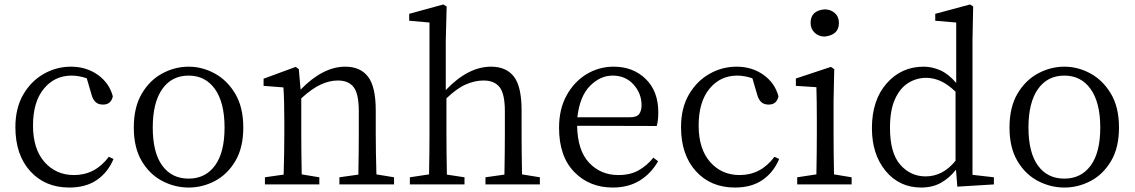

<svg xmlns="http://www.w3.org/2000/svg" viewBox="-20 -827 5090 861"><path d="M468 -124 489 -114Q464 -54 414.5 -20Q365 14 291 14Q182 14 115.5 -59.5Q49 -133 49 -257Q49 -342 84 -402.5Q119 -463 176 -495.5Q233 -528 298 -528Q367 -528 418.5 -491.5Q470 -455 486 -395Q478 -358 442 -358Q420 -358 408 -370Q396 -382 391 -401L369 -476Q333 -488 301 -488Q225 -488 176.5 -429Q128 -370 128 -264Q128 -159 179.5 -100.5Q231 -42 312 -42Q407 -42 468 -124Z M826 14Q764 14 707.5 -15.5Q651 -45 615.5 -105Q580 -165 580 -255Q580 -346 615.5 -406.5Q651 -467 707.5 -497.5Q764 -528 826 -528Q887 -528 943 -497.5Q999 -467 1035 -406.5Q1071 -346 1071 -255Q1071 -165 1035.5 -105Q1000 -45 944 -15.5Q888 14 826 14ZM826 -26Q901 -26 944 -84.5Q987 -143 987 -255Q987 -367 944 -427.5Q901 -488 826 -488Q750 -488 707.5 -427.5Q665 -367 665 -255Q665 -143 707.5 -84.5Q750 -26 826 -26Z M1668 -45 1747 -32V0H1502V-32L1587 -44Q1589 -150 1589 -228V-328Q1589 -406 1566 -436Q1543 -466 1495 -466Q1458 -466 1418.5 -448Q1379 -430 1331 -386V-228Q1331 -152 1333 -45L1412 -32V0H1168V-32L1252 -44Q1255 -152 1255 -228V-283Q1255 -378 1251 -435L1162 -442V-474L1306 -527L1320 -517L1328 -425Q1428 -528 1528 -528Q1596 -528 1630.5 -483Q1665 -438 1665 -332V-228Q1665 -150 1668 -45Z M2321 -45 2401 -32V0H2157V-32L2242 -44Q2244 -150 2244 -228V-328Q2244 -406 2220.5 -436Q2197 -466 2148 -466Q2111 -466 2070.5 -449Q2030 -432 1982 -386V-228Q1982 -152 1984 -44L2063 -32V0H1818V-32L1904 -45Q1906 -152 1906 -228V-726L1815 -734V-765L1968 -807L1983 -798L1979 -644V-423Q2079 -528 2182 -528Q2250 -528 2284.5 -483.5Q2319 -439 2319 -332V-228Q2319 -150 2321 -45Z M2569 -301H2803Q2836 -301 2846.5 -316Q2857 -331 2857 -355Q2857 -408 2821 -448Q2785 -488 2727 -488Q2672 -488 2626 -442Q2580 -396 2569 -301ZM2925 -262 2568 -263Q2570 -152 2622 -97Q2674 -42 2753 -42Q2806 -42 2843.5 -63Q2881 -84 2910 -120L2931 -104Q2900 -49 2849 -17.5Q2798 14 2728 14Q2623 14 2555 -56Q2487 -126 2487 -254Q2487 -338 2521 -399.5Q2555 -461 2610.5 -494.5Q2666 -528 2732 -528Q2819 -528 2875.5 -473Q2932 -418 2932 -324Q2932 -285 2925 -262Z M3453 -124 3474 -114Q3449 -54 3399.5 -20Q3350 14 3276 14Q3167 14 3100.5 -59.5Q3034 -133 3034 -257Q3034 -342 3069 -402.5Q3104 -463 3161 -495.5Q3218 -528 3283 -528Q3352 -528 3403.5 -491.5Q3455 -455 3471 -395Q3463 -358 3427 -358Q3405 -358 3393 -370Q3381 -382 3376 -401L3354 -476Q3318 -488 3286 -488Q3210 -488 3161.5 -429Q3113 -370 3113 -264Q3113 -159 3164.5 -100.5Q3216 -42 3297 -42Q3392 -42 3453 -124Z M3678 -663Q3652 -663 3633.5 -680Q3615 -697 3615 -724Q3615 -780 3678 -785Q3705 -785 3723.5 -768.5Q3742 -752 3742 -724Q3742 -670 3678 -663ZM3720 -45 3799 -32V0H3555V-32L3641 -45Q3643 -152 3643 -228V-284Q3643 -377 3641 -436L3549 -442V-475L3706 -527L3721 -517L3718 -375V-228Q3718 -152 3720 -45Z M4265 -106V-416Q4228 -451 4196 -464.5Q4164 -478 4134 -478Q4090 -478 4053 -455Q4016 -432 3993.5 -382.5Q3971 -333 3971 -254Q3971 -141 4017 -88.5Q4063 -36 4131 -36Q4208 -36 4265 -106ZM4341 -43 4437 -32V0L4273 10L4267 -66Q4237 -28 4199 -7Q4161 14 4111 14Q4013 14 3951.5 -60.5Q3890 -135 3890 -252Q3890 -378 3956 -453Q4022 -528 4122 -528Q4159 -528 4196 -512Q4233 -496 4268 -455V-726L4174 -734V-765L4330 -807L4344 -798L4341 -645Z M4753 14Q4691 14 4634.5 -15.5Q4578 -45 4542.5 -105Q4507 -165 4507 -255Q4507 -346 4542.5 -406.5Q4578 -467 4634.5 -497.5Q4691 -528 4753 -528Q4814 -528 4870 -497.5Q4926 -467 4962 -406.5Q4998 -346 4998 -255Q4998 -165 4962.5 -105Q4927 -45 4871 -15.5Q4815 14 4753 14ZM4753 -26Q4828 -26 4871 -84.5Q4914 -143 4914 -255Q4914 -367 4871 -427.5Q4828 -488 4753 -488Q4677 -488 4634.5 -427.5Q4592 -367 4592 -255Q4592 -143 4634.5 -84.5Q4677 -26 4753 -26Z"/></svg>

Font: Han-Nom Khai
Style: Regular
Weight: 400
Version: Version 1.200;June 22, 2023;FontCreator 14.0.0.2814 64-bit